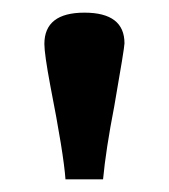

<svg xmlns="http://www.w3.org/2000/svg" viewBox="-20 -743 266 302"><path d="M83 -460.9Q80.1 -501.5 59.1 -608.4Q49.8 -658.2 49.8 -673.8Q49.8 -723.1 112.8 -723.1Q175.8 -723.1 175.8 -674.8Q175.8 -668 159.7 -575.7Q146.5 -507.8 142.1 -460.9Z"/></svg>

Font: Elstob SemiBold
Style: Regular
Weight: 600
Designer: Peter S. Baker
Version: Version 1.015